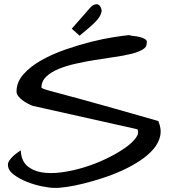

<svg xmlns="http://www.w3.org/2000/svg" viewBox="-20 -913 844 934"><path d="M18.6 -111.3Q18.6 -123 26.9 -134.3Q35.2 -145.5 45.9 -155.3Q56.6 -165 66.9 -171.9Q77.1 -178.7 81.1 -181.6Q83 -132.8 110.8 -107.4Q138.7 -82 182.1 -74.7Q225.6 -67.4 279.8 -74.7Q334 -82 389.6 -99.1Q445.3 -116.2 496.1 -140.6Q546.9 -165 584.5 -190.9Q622.1 -216.8 640.1 -241.2Q658.2 -265.6 648.4 -284.2L141.6 -397.5Q131.8 -400.4 117.7 -407.7Q103.5 -415 90.8 -424.3Q78.1 -433.6 69.3 -444.8Q60.5 -456.1 60.5 -467.8Q60.5 -513.7 94.2 -551.8Q127.9 -589.8 180.7 -619.6Q233.4 -649.4 297.9 -671.9Q362.3 -694.3 422.9 -709.5Q483.4 -724.6 533.7 -732.4Q584 -740.2 608.4 -742.2Q615.2 -739.3 630.9 -737.8Q646.5 -736.3 661.6 -732.4Q676.8 -728.5 687 -721.7Q697.3 -714.8 693.4 -701.2Q694.3 -683.6 672.9 -671.4Q651.4 -659.2 615.7 -650.4Q580.1 -641.6 534.7 -635.3Q489.3 -628.9 441.4 -621.1Q393.6 -613.3 347.7 -603Q301.8 -592.8 265.1 -577.6Q228.5 -562.5 205.6 -541Q182.6 -519.5 181.6 -488.3Q181.6 -485.4 189 -481.9Q196.3 -478.5 217.3 -472.7Q238.3 -466.8 276.9 -456.5Q315.4 -446.3 378.4 -429.2Q441.4 -412.1 532.7 -386.2Q624 -360.4 750 -324.2Q766.6 -286.1 759.3 -252Q752 -217.8 726.6 -188Q701.2 -158.2 661.6 -131.8Q622.1 -105.5 576.2 -84.5Q530.3 -63.5 481 -47.4Q431.6 -31.2 386.2 -20Q340.8 -8.8 303.2 -3.4Q265.6 2 242.2 1Q222.7 1 185.5 -6.3Q148.4 -13.7 111.3 -28.3Q74.2 -43 46.4 -64Q18.6 -85 18.6 -111.3ZM413.1 -869.1Q425.8 -884.8 437.5 -889.6Q449.2 -894.5 457 -891.1Q464.8 -887.7 469.7 -878.4Q474.6 -869.1 474.6 -858.4Q471.7 -846.7 467.3 -837.4Q462.9 -828.1 452.1 -815.4Q441.4 -802.7 420.9 -784.7Q400.4 -766.6 367.2 -739.3L329.1 -773.4Z"/></svg>

Font: Architects Daughter-petzku
Style: Regular
Weight: 400
Designer: Kimberly Geswein
Foundry: Kimberly Geswein
Version: Version 1.000 2010 initial release